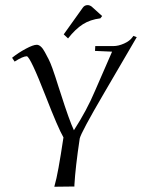

<svg xmlns="http://www.w3.org/2000/svg" viewBox="-20 -710 545 737"><path d="M224.6 -578.1 297.9 -680.7Q304.7 -690.4 316.4 -690.4Q324.2 -690.4 332 -684.6L372.1 -648.4L365.2 -639.6Q326.2 -634.8 297.9 -616.7Q269.5 -598.6 241.2 -562.5ZM26.4 -488.3Q50.8 -507.8 79.1 -522.9Q107.4 -538.1 121.1 -538.1Q128.9 -538.1 136.7 -531.2Q144.5 -524.4 152.3 -509.8Q160.2 -495.1 166.5 -482.9Q172.9 -470.7 181.2 -447.8Q189.5 -424.8 192.9 -413.6Q196.3 -402.3 204.1 -378.4Q211.9 -354.5 212.9 -351.6Q246.1 -247.1 263.7 -210Q313.5 -287.1 344.7 -361.3L410.2 -511.7L344.7 -514.6L345.7 -533.2H416Q434.6 -533.2 456.5 -543Q478.5 -552.7 489.3 -568.4L492.2 -572.3L504.9 -567.4L378.9 -351.6Q292 -203.1 286.1 -178.7Q269.5 -68.4 265.6 0V5.9L188.5 6.8L190.4 -1Q202.1 -39.1 223.6 -182.6Q203.1 -217.8 155.3 -340.8Q96.7 -491.2 83 -494.1Q68.4 -494.1 36.1 -473.6Z"/></svg>

Font: Kleymisska
Style: Regular
Weight: 500
Italic angle: -8°
Designer: gluk
Foundry: gluk
Version: Version 0.298